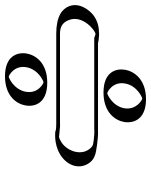

<svg xmlns="http://www.w3.org/2000/svg" viewBox="62 -694 604 768"><g transform="rotate(-90 364.0 -310.0)"><path d="M280 -115C272 -68 304 -28 351 -28C397 -28 441 -66 449 -112C457 -159 425 -198 378 -198C332 -198 288 -161 280 -115ZM346 -509C338 -462 370 -423 417 -423C463 -423 506 -460 514 -506C522 -553 490 -592 443 -592C397 -592 354 -555 346 -509ZM114 -256C77 -315 141 -397 212 -391L223 -389L244 -387C247 -386 252 -386 259 -387H614C662 -387 691 -372 703 -340C727 -276 653 -195 583 -220H233C207 -219 195 -221 175 -223L164 -225C142 -227 125 -238 114 -256ZM295 -115C302 -153 337 -183 375 -183C414 -183 441 -151 434 -112C427 -74 392 -43 354 -43C316 -43 288 -76 295 -115ZM361 -509C368 -547 403 -577 441 -577C480 -577 506 -545 499 -506C492 -468 457 -438 419 -438C380 -438 354 -470 361 -509ZM588 -235C627 -221 666 -243 684 -278C693 -295 695 -314 688 -332C678 -358 656 -372 612 -372H257C250 -371 247 -371 239 -372L218 -374L207 -376C149 -381 97 -314 127 -265C137 -249 150 -242 168 -240L180 -238C200 -236 210 -234 235 -235ZM295 -115C288 -76 316 -43 354 -43C392 -43 427 -74 434 -112C441 -151 414 -183 375 -183C337 -183 302 -153 295 -115ZM361 -509C354 -470 380 -438 419 -438C457 -438 492 -468 499 -506C506 -545 480 -577 441 -577C403 -577 368 -547 361 -509ZM588 -235H235C210 -234 200 -236 180 -238L168 -240C150 -242 137 -249 127 -265C97 -314 149 -381 207 -376L218 -374L239 -372C247 -371 250 -371 257 -372H612C656 -372 678 -358 688 -332C695 -314 693 -295 684 -278C666 -243 627 -221 588 -235ZM280 -115C288 -161 332 -198 378 -198C425 -198 457 -159 449 -112C441 -66 397 -28 351 -28C304 -28 272 -68 280 -115ZM346 -509C354 -555 397 -592 443 -592C490 -592 522 -553 514 -506C506 -460 463 -423 417 -423C370 -423 338 -462 346 -509ZM583 -220C630 -205 676 -232 697 -273C708 -294 711 -318 703 -340C691 -372 661 -387 614 -387H259C251 -386 251 -386 243 -387L223 -389L212 -391C141 -397 77 -314 114 -256C126 -237 143 -227 164 -225L175 -223C194 -221 207 -219 233 -220ZM315 -115C324 -163 371 -183 375 -183C380 -183 423 -161 414 -112C406 -64 358 -43 354 -43C348 -43 307 -67 315 -115ZM381 -509C390 -557 437 -577 441 -577C446 -577 488 -555 479 -506C470 -458 423 -438 419 -438C414 -438 372 -460 381 -509ZM597 -235H234C214 -234 209 -235 188 -237L176 -239C171 -239 160 -241 148 -260C127 -294 145 -343 177 -365C191 -374 199 -376 200 -376L209 -375L231 -373C243 -371 256 -372 260 -372H612C636 -372 657 -366 668 -336C689 -282 627 -231 612 -230C609 -230 600 -234 597 -235ZM260 -115C254 -78 270 -28 351 -28C431 -28 463 -76 469 -112C475 -149 460 -198 378 -198C298 -198 266 -151 260 -115ZM326 -509C320 -472 336 -423 417 -423C497 -423 528 -470 534 -506C540 -543 524 -592 443 -592C363 -592 332 -545 326 -509ZM252 -387 231 -388 220 -391C179 -394 147 -383 125 -368C85 -341 71 -296 93 -260C103 -243 119 -230 155 -226L167 -224C185 -222 203 -219 234 -220H575C583 -218 591 -217 600 -216C672 -211 704 -249 718 -276C728 -295 731 -316 723 -336C712 -364 682 -387 614 -387Z"/></g></svg>

Font: Blanket
Style: Black
Weight: 900
Foundry: Cannot Into Space Fonts
Version: Version 0.9